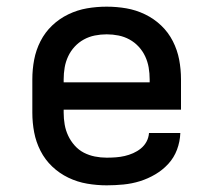

<svg xmlns="http://www.w3.org/2000/svg" viewBox="-20 -548 640 576"><path d="M300 8Q271 8 241.5 3Q212 -2 185 -15Q158 -28 136.5 -48.5Q115 -69 101.5 -95.5Q88 -122 82.5 -151Q77 -180 77 -210V-310Q77 -340 82.5 -369Q88 -398 101.5 -424.5Q115 -451 136.5 -471.5Q158 -492 185 -505Q212 -518 241 -523Q270 -528 300 -528Q330 -528 359 -523Q388 -518 415 -505Q442 -492 463.5 -471.5Q485 -451 498.5 -424.5Q512 -398 517.5 -369Q523 -340 523 -310V-219H171V-210Q171 -192 174 -174.5Q177 -157 184.5 -141Q192 -125 204 -111.5Q216 -98 231.5 -90Q247 -82 264.5 -78.5Q282 -75 300 -75Q314 -75 327.5 -76Q341 -77 354 -80Q367 -83 379.5 -88.5Q392 -94 402.5 -102.5Q413 -111 419.5 -123Q426 -135 427 -149H521Q520 -123 511 -99Q502 -75 485 -56.5Q468 -38 446 -25Q424 -12 400 -4.5Q376 3 350.5 5.5Q325 8 300 8ZM429 -301V-310Q429 -328 426 -345.5Q423 -363 415.5 -379Q408 -395 396 -408Q384 -421 368.5 -429.5Q353 -438 335.5 -441.5Q318 -445 300 -445Q282 -445 264.5 -441.5Q247 -438 231.5 -429.5Q216 -421 204 -408Q192 -395 184.5 -379Q177 -363 174 -345.5Q171 -328 171 -310V-301Z"/></svg>

Font: Iosevka Medium Extended
Style: Regular
Weight: 500
Width: 7
Monospace: yes
Designer: Belleve Invis
Foundry: Belleve Invis
Version: Version 32.5.0; ttfautohint (v1.8.4)